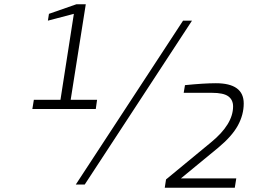

<svg xmlns="http://www.w3.org/2000/svg" viewBox="-20 -867 1187 902"><path d="M840 -770H882L378 0H336ZM760 -24 971 -198Q1075 -283 1075 -367Q1075 -398 1052.5 -414.5Q1030 -431 975 -431H843L849 -467Q939 -476 994 -476Q1125 -476 1125 -381Q1125 -328 1097.5 -277.5Q1070 -227 1005 -173L830 -29H1090L1083 15H754ZM436 -398 430 -355H132L139 -398H264L327 -802L205 -770L210 -802L339 -847H383L312 -398Z"/></svg>

Font: Exo Light
Style: Italic
Weight: 300
Italic angle: -9°
Designer: Natanael Gama
Foundry: Natanael Gama
Version: Version 1.500; ttfautohint (v1.6)